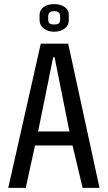

<svg xmlns="http://www.w3.org/2000/svg" viewBox="-20 -912 523 932"><path d="M172 -815V-839Q172 -864 192 -878Q212 -892 243 -892Q274 -892 294 -878Q314 -864 314 -839V-815Q314 -789 294 -773.5Q274 -758 243 -758Q213 -758 192.5 -773.5Q172 -789 172 -815ZM272 -818V-832Q272 -858 243 -858Q229 -858 221.5 -852Q214 -846 214 -832V-818Q214 -803 221 -798Q228 -793 243 -793Q257 -793 264.5 -798Q272 -803 272 -818ZM20 0 178 -700H311L463 0H381L332 -206H150L105 0ZM165 -274H317L245 -634H238Z"/></svg>

Font: Homenaje
Style: Regular
Weight: 400
Designer: Constanza Artigas Preller, Agustina Mingote
Foundry: Constanza Artigas Preller, Agustina Mingote
Version: Version 1.100